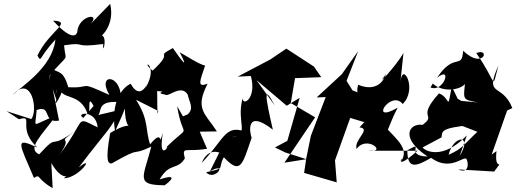

<svg xmlns="http://www.w3.org/2000/svg" viewBox="-20 -865 2675 995"><path d="M232 -441C259 -554 201 -497 225 -461C346 -603 320 -533 312 -630C437 -650 347 -615 515 -637C509 -556 552 -726 479 -670C477 -647 581 -718 551 -845L441 -732C516 -805 386 -789 380 -698C379 -696 367 -636 255 -758C361 -753 235 -706 174 -577C197 -539 175 -560 267 -660C252 -516 94 -420 46 -373C144 -482 179 -292 142 -248L14 -289L78 -247C162 -272 64 -201 173 -101C53 -157 79 -123 156 57C191 34 168 62 253 110L246 -20C315 100 356 17 311 59C390 58 477 -69 388 3C551 -212 539 -172 624 -329L578 -290L468 -264C527 -257 454 -351 605 -335C622 -482 476 -493 547 -373C377 -450 464 -406 334 -413C307 -505 282 -484 249 -510ZM412 -254C366 -280 478 -300 486 -205C362 -264 435 -255 286 -60C374 -183 250 -99 379 -194C220 -75 294 -187 183 -65C118 -95 194 -161 269 -264C138 -218 163 -190 170 -295C251 -324 197 -225 286 -240L253 -405L272 -348C246 -276 352 -457 281 -422C252 -310 281 -453 290 -408C300 -345 393 -387 433 -278C456 -269 426 -388 465 -316Z M611 -262 627 -302C630 -133 711 -271 551 -176C524 -25 541 -17 559 -18C727 -114 648 -51 764 -105C724 52 679 94 829 95C817 111 939 21 807 65C860 -26 898 20 938 -44C922 -110 940 -75 1053 -94C973 -272 992 -285 970 -182L1104 -184C1045 -276 987 -299 1056 -431C1000 -410 1015 -443 1043 -525C1008 -533 940 -579 911 -594C911 -594 982 -462 876 -616C776 -562 889 -608 771 -499C696 -558 811 -539 733 -407C761 -488 719 -320 657 -431C656 -431 546 -385 576 -184ZM928 -262 898 -315C928 -123 978 -239 836 -96C874 -132 796 -8 824 -177C798 -90 831 -207 758 -117C732 -191 754 -240 685 -348L800 -290C793 -230 796 -397 794 -393C864 -389 769 -387 838 -374C852 -361 921 -431 953 -374C959 -338 989 -304 952 -272Z M1607 -520 1464 -613 1381 -557 1212 -468 1280 -471C1311 -358 1240 -312 1237 -355C1203 -228 1279 -168 1179 -153L1268 -176C1146 -229 1148 -149 1025 -20C1068 -127 1157 -49 1116 -74L1068 23C1166 -32 1094 78 1048 28C1157 3 1104 14 1140 -50C1226 41 1235 -7 1284 -151C1274 -177 1251 -304 1394 -193C1356 -358 1342 -437 1404 -318L1309 -450L1466 -317L1533 -358L1469 -135L1405 -101L1458 -75L1568 -40L1454 -22L1613 -257L1487 -331L1509 -460L1645 -465Z M1843 -205C1907 -198 1812 -140 1828 -93C1880 -168 1994 -70 1886 -84H2144C2004 40 2081 -84 2058 -27C2099 -92 2050 -130 1968 -216C1985 -136 1989 -212 2041 -307C1887 -218 2006 -403 2067 -326C2145 -403 2066 -550 2055 -441L2071 -591C2038 -529 1912 -393 1981 -482C1943 -375 1841 -424 1836 -426C1805 -325 1947 -349 1800 -399L1889 -265L1776 -446L1836 -600L1751 -480L1621 -360L1668 -362L1591 -161L1567 -44L1556 31L1725 80L1716 -34L1795 -254L1868 -232Z M2528 -64 2608 -292 2635 -305C2582 -439 2488 -356 2563 -526C2526 -391 2560 -431 2448 -590C2523 -620 2486 -501 2380 -602C2374 -500 2335 -598 2245 -462C2327 -528 2279 -383 2211 -412L2223 -432C2289 -370 2418 -413 2393 -457C2380 -346 2373 -350 2457 -334L2371 -342L2352 -353L2321 -417C2296 -279 2315 -360 2255 -381C2134 -247 2247 -275 2170 -218C2099 -228 2051 -149 2196 -54C2070 -56 2189 -142 2091 -86C2091 10 2131 2 2214 -47C2331 38 2403 -92 2401 -22C2395 -65 2430 46 2354 13L2541 24C2599 -55 2540 37 2553 -82ZM2268 -153C2274 -182 2255 -201 2421 -217L2361 -218L2454 -182C2378 -111 2379 -96 2305 -63C2329 -166 2433 -172 2362 -56L2399 -163C2271 -31 2180 -85 2170 -101Z"/></svg>

Font: Asimov Silicon
Style: Regular
Weight: 400
Designer: Google
Version: Version 2.000980; 2014